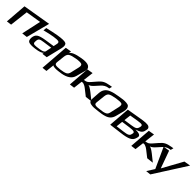

<svg xmlns="http://www.w3.org/2000/svg" viewBox="342 -1976 3632 3632"><g transform="rotate(45 2158.0 -160.0)"><path d="M443 -24 566 -498 2 -403 -32 34 68 21 112 -353 419 -403 334 -11Z M980 -20 1057 -335C1073 -401 1066 -443 1037 -459C1008 -475 936 -474 824 -455C751 -442 670 -425 584 -404L577 -336C657 -357 730 -373 795 -384C856 -394 897 -395 918 -389C938 -383 945 -366 940 -338L924 -261L738 -233C652 -220 595 -203 564 -180C534 -158 518 -123 514 -77C511 -26 523 5 551 17C578 29 629 31 704 22C808 9 869 -13 884 -45L876 -7ZM617 -88C623 -157 639 -168 738 -182L913 -207L889 -87C879 -43 789 -34 728 -26L708 -23C627 -13 611 -30 617 -88Z M1320 12C1351 9 1377 5 1400 1C1519 -21 1602 -70 1628 -167L1681 -363C1691 -403 1679 -435 1645 -459C1610 -482 1546 -486 1455 -470C1313 -446 1237 -412 1221 -366L1228 -421L1109 -401L1065 178L1160 168L1179 -2C1193 20 1266 19 1320 12ZM1507 -141C1499 -105 1482 -80 1456 -68C1431 -55 1390 -45 1331 -37C1273 -30 1233 -30 1211 -36C1189 -43 1181 -63 1185 -97L1203 -259C1208 -302 1223 -333 1249 -349C1276 -366 1323 -380 1389 -391C1456 -402 1502 -403 1526 -394C1550 -385 1557 -357 1546 -311Z M1654 35 1754 22 1776 -159C1813 -165 1809 -164 1840 -152C1858 -146 1877 -134 1898 -118L2033 -12L2167 -28L2032 -136C1973 -182 1933 -205 1910 -206C1942 -216 1977 -243 2014 -287L2078 -358C2116 -401 2159 -426 2207 -434L2235 -438L2250 -496L2200 -488C2148 -479 2106 -467 2076 -451C2047 -436 2016 -410 1985 -373L1907 -283C1885 -257 1865 -240 1849 -231C1833 -223 1811 -216 1781 -212L1806 -421L1687 -401Z M2734 -323C2743 -356 2744 -384 2740 -406C2730 -451 2712 -471 2652 -476C2589 -480 2554 -474 2466 -459C2380 -444 2347 -439 2282 -413C2197 -379 2162 -317 2156 -236L2146 -86C2141 -28 2156 7 2208 18C2262 29 2300 25 2388 14C2459 5 2492 2 2550 -16C2629 -40 2671 -87 2691 -160ZM2570 -132C2562 -97 2550 -73 2515 -59C2476 -43 2452 -41 2396 -34C2340 -27 2317 -23 2283 -29C2253 -35 2248 -56 2252 -90L2271 -267C2276 -311 2291 -341 2315 -355C2340 -370 2387 -383 2455 -395C2525 -406 2572 -408 2594 -400C2616 -393 2622 -366 2612 -319Z M3279 -347 3283 -365C3296 -413 3294 -431 3267 -452C3233 -479 3144 -467 3050 -451L2766 -403L2732 34L2981 3C3074 -8 3141 -24 3181 -44C3223 -64 3250 -96 3261 -138L3268 -165C3283 -216 3240 -241 3140 -239L3142 -243C3213 -264 3263 -287 3279 -347ZM3025 -242 2861 -218 2877 -357 3045 -385C3100 -394 3135 -395 3151 -388C3165 -382 3169 -365 3164 -339L3162 -332C3148 -268 3116 -256 3025 -242ZM3145 -125C3141 -103 3128 -87 3108 -77C3089 -66 3051 -58 2995 -51L2839 -31L2854 -164L3026 -188C3081 -196 3117 -196 3133 -189C3149 -182 3155 -170 3152 -154Z M3297 35 3397 22 3419 -159C3456 -165 3452 -164 3483 -152C3501 -146 3520 -134 3541 -118L3676 -12L3810 -28L3675 -136C3616 -182 3576 -205 3553 -206C3585 -216 3620 -243 3657 -287L3721 -358C3759 -401 3802 -426 3850 -434L3878 -438L3893 -496L3843 -488C3791 -479 3749 -467 3719 -451C3690 -436 3659 -410 3628 -373L3550 -283C3528 -257 3508 -240 3492 -231C3476 -223 3454 -216 3424 -212L3449 -421L3330 -401Z M4348 -488 4218 -466 3994 -60H3992L3867 -407L3741 -386L3928 24L3834 173L3933 163Z"/></g></svg>

Font: Gamestation Warped
Style: Italic
Weight: 400
Designer: Jonas Hecksher
Foundry: Jonas Hecksher, Playtypeª, e-types AS
Version: Version 1.003